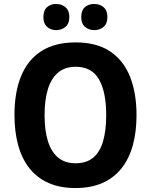

<svg xmlns="http://www.w3.org/2000/svg" viewBox="-20 -939 762 969"><path d="M669 -358Q669 -274 650.5 -206.5Q632 -139 594 -90.5Q556 -42 498 -16Q440 10 361 10Q282 10 224 -16Q166 -42 128 -90.5Q90 -139 71.5 -207Q53 -275 53 -359Q53 -473 86.5 -555Q120 -637 188.5 -681Q257 -725 362 -725Q467 -725 535 -680Q603 -635 636 -552.5Q669 -470 669 -358ZM205 -358Q205 -280 222 -226Q239 -172 273.5 -143.5Q308 -115 361 -115Q416 -115 450 -143Q484 -171 500 -225.5Q516 -280 516 -358Q516 -475 479.5 -538.5Q443 -602 362 -602Q308 -602 273.5 -573Q239 -544 222 -490Q205 -436 205 -358ZM199 -852Q199 -887 217.5 -903Q236 -919 263 -919Q291 -919 310.5 -902.5Q330 -886 330 -853Q330 -820 310.5 -803.5Q291 -787 263 -787Q236 -787 217.5 -803.5Q199 -820 199 -852ZM390 -852Q390 -887 408.5 -903Q427 -919 455 -919Q484 -919 503 -902.5Q522 -886 522 -853Q522 -820 503 -803.5Q484 -787 456 -787Q428 -787 409 -803.5Q390 -820 390 -852Z"/></svg>

Font: Noto Sans Thai SemiCondensed
Style: Bold
Weight: 700
Width: 4
Designer: Monotype Design Team
Foundry: Monotype Imaging Inc.
Version: Version 2.001